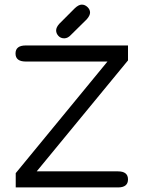

<svg xmlns="http://www.w3.org/2000/svg" viewBox="-20 -820 628 840"><path d="M307.6 -784.2Q324.2 -799.8 337.9 -799.8Q351.6 -799.8 362.8 -789.1Q374 -778.3 374 -765.1Q374 -752 359.4 -735.4L292 -668.9Q277.3 -652.3 261.2 -652.3Q245.1 -652.3 235.4 -663.1Q225.6 -673.8 225.6 -687Q225.6 -700.2 239.3 -715.8ZM48.8 0V-62.5L450.2 -550.8H92.8Q47.9 -550.8 47.9 -585.9Q47.9 -621.1 92.8 -621.1H540V-555.7L140.6 -70.3H496.1Q540 -70.3 540 -35.2Q540 0 496.1 0Z"/></svg>

Font: Jura
Style: DemiBold
Weight: 600
Version: Version 2.5